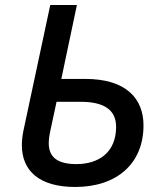

<svg xmlns="http://www.w3.org/2000/svg" viewBox="-20 -734 648 764"><path d="M279 10C445 10 551 -83 551 -235C551 -340 484 -420 319 -420H224L286 -714H180L73 -213C69 -193 67 -174 67 -156C67 -54 137 10 279 10ZM284 -81C211 -81 174 -107 174 -164C174 -178 176 -194 180 -212L205 -329H300C394 -329 442 -297 442 -229C442 -127 372 -81 284 -81Z"/></svg>

Font: Noto Sans Medium
Style: Italic
Weight: 500
Italic angle: -12°
Designer: Monotype Design Team
Foundry: Monotype Imaging Inc.
Version: Version 2.013